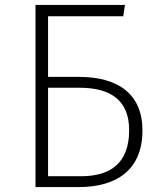

<svg xmlns="http://www.w3.org/2000/svg" viewBox="-20 -759 651 779"><path d="M301 -447H175V-693H480L487 -739H124V0H300C451 0 558 -68 558 -230C558 -376 461 -447 301 -447ZM309 -44H175V-403H303C430 -403 504 -351 504 -231C504 -95 426 -44 309 -44Z"/></svg>

Font: Glow Sans SC Normal Light
Style: Regular
Weight: 300
Designer: Ryoko NISHIZUKA (kana, bopomofo & ideographs); Paul D. Hunt (Latin, Greek & Cyrillic); Sandoll Communications, Soo-young
Version: Version 0.93